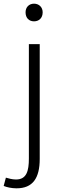

<svg xmlns="http://www.w3.org/2000/svg" viewBox="-57 -774 334 1044"><path d="M33 250C121 250 159 195 159 90V-534H100V88C100 155 88 202 30 202C9 202 -11 196 -25 192L-37 237C-21 244 6 250 33 250ZM128 -658C155 -658 175 -676 175 -707C175 -735 155 -754 128 -754C101 -754 82 -735 82 -707C82 -676 101 -658 128 -658Z"/></svg>

Font: Noto Sans TC Light
Style: Regular
Weight: 300
Designer: Ryoko NISHIZUKA 西塚涼子 (kana, bopomofo & ideographs); Paul D. Hunt (Latin, Greek & Cyrillic); Sandoll Communications 산돌커뮤니
Foundry: Adobe
Version: Version 2.004;hotconv 1.0.118;makeotfexe 2.5.65603